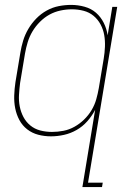

<svg xmlns="http://www.w3.org/2000/svg" viewBox="-20 -548 540 783"><path d="M192 -10Q215 -10 238.5 -14.5Q262 -19 283.5 -31Q305 -43 323 -60.5Q341 -78 353.5 -99Q366 -120 372.5 -143Q379 -166 383 -189L403 -309Q407 -333 408 -357.5Q409 -382 405 -405Q401 -428 390 -448.5Q379 -469 361.5 -483.5Q344 -498 321 -504Q298 -510 273 -510Q250 -510 226.5 -505Q203 -500 182 -488.5Q161 -477 143 -459Q125 -441 112.5 -420Q100 -399 93 -376Q86 -353 82 -330L62 -210Q59 -186 57.5 -161.5Q56 -137 60.5 -114Q65 -91 75.5 -71Q86 -51 103.5 -36.5Q121 -22 144 -16Q167 -10 192 -10ZM316 215 368 -100Q355 -75 336 -53.5Q317 -32 292.5 -18Q268 -4 241 2Q214 8 188 8Q161 8 136 1.5Q111 -5 91 -20.5Q71 -36 59 -58.5Q47 -81 42 -106.5Q37 -132 38 -159Q39 -186 43 -213L63 -333Q67 -358 74.5 -382.5Q82 -407 95.5 -430Q109 -453 128 -472.5Q147 -492 170.5 -505Q194 -518 219.5 -523Q245 -528 270 -528Q298 -528 325 -520.5Q352 -513 371.5 -496Q391 -479 403 -455Q415 -431 419 -404L438 -520H458L339 197H399L396 215Z"/></svg>

Font: Iosevka Term Curly Thin
Style: Italic
Weight: 100
Italic angle: -9°
Designer: Belleve Invis
Foundry: Belleve Invis
Version: Version 32.3.0